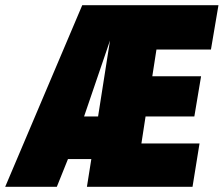

<svg xmlns="http://www.w3.org/2000/svg" viewBox="-64 -720 862 740"><path d="M271 0 288 -107H198L155 0H-44L253 -700H778L749 -529H539L523 -426H711L685 -271H497L481 -167H705L678 0ZM260 -271H314L360 -564Z"/></svg>

Font: Georama SemiCondensed Black
Style: Italic
Weight: 900
Width: 4
Italic angle: -9°
Designer: Jean-Baptiste Levee
Foundry: Production Type
Version: Version 1.000